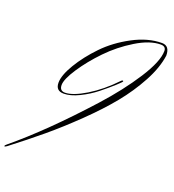

<svg xmlns="http://www.w3.org/2000/svg" viewBox="-215 -881 1033 1139"><g transform="rotate(20 301.5 -311.0)"><path d="M166 -277Q115 -277 115 -328Q115 -375 158.5 -447.5Q202 -520 269 -589.5Q336 -659 430 -709Q524 -759 612 -759Q661 -759 661 -697Q650 -617 601 -526.5Q552 -436 485.5 -354.5Q419 -273 325 -182Q231 -91 146 -20Q61 51 -42 130Q-52 137 -56 137L-58 136V134Q-58 130 -48 122Q148 -40 381 -298Q492 -421 566.5 -537Q641 -653 641 -719Q641 -748 608 -748Q540 -748 454 -695.5Q368 -643 300 -572.5Q232 -502 184.5 -430Q137 -358 137 -321.5Q137 -285 171 -285Q220 -285 301.5 -334.5Q383 -384 460 -465Q465 -470 469 -470Q473 -470 473 -466Q473 -462 440.5 -432.5Q408 -403 362.5 -366.5Q317 -330 262.5 -303.5Q208 -277 166 -277Z"/></g></svg>

Font: Herr Von Muellerhoff
Style: Regular
Weight: 400
Version: Version 1.000